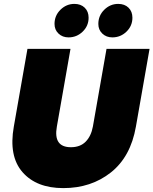

<svg xmlns="http://www.w3.org/2000/svg" viewBox="-20 -959 788 986"><path d="M51 -309 121 -708H342L272 -309Q253 -203 344 -203Q392 -203 420 -231.5Q448 -260 457 -309L527 -708H748L678 -309Q651 -154 549.5 -73.5Q448 7 305 7Q167 7 95.5 -75Q24 -157 51 -309ZM332 -767Q301 -767 280.5 -786.5Q260 -806 260 -836Q260 -879 290.5 -909Q321 -939 362 -939Q395 -939 415 -919.5Q435 -900 435 -868Q435 -826 404.5 -796.5Q374 -767 332 -767ZM557 -767Q526 -767 505.5 -786.5Q485 -806 485 -836Q485 -879 515.5 -909Q546 -939 587 -939Q620 -939 640 -919.5Q660 -900 660 -868Q660 -826 629.5 -796.5Q599 -767 557 -767Z"/></svg>

Font: Poppins Black
Style: Italic
Weight: 900
Italic angle: -10°
Designer: Ninad Kale (Devanagari), Jonny Pinhorn (Latin)
Foundry: Indian Type Foundry
Version: Version 3.200;PS 1.000;hotconv 16.6.54;makeotf.lib2.5.65590